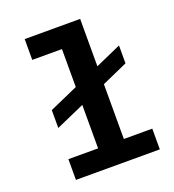

<svg xmlns="http://www.w3.org/2000/svg" viewBox="-136 -856 872 961"><g transform="rotate(-20 300.0 -375.0)"><path d="M399.4 -497.6 536.6 -558.6V-463.4L399.4 -402.3V-110.4H550.8V0H104V-110.4H262.2V-341.8L109.9 -274.4V-369.6L262.2 -437V-639.2H104V-750H399.4Z"/></g></svg>

Font: Roboto Mono
Style: Bold
Weight: 700
Designer: Google
Version: Version 2.000985; 2015; ttfautohint (v1.3)